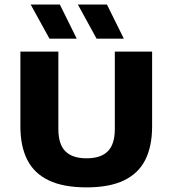

<svg xmlns="http://www.w3.org/2000/svg" viewBox="-20 -824 765 852"><path d="M364.5 7.5Q261.5 7.5 196.5 -23.5Q131.5 -54.5 101 -114.8Q70.5 -175 70.5 -263V-595H239V-251Q239 -184 270 -152.8Q301 -121.5 364 -121.5Q427.5 -121.5 458.5 -152.8Q489.5 -184 489.5 -251V-595H655V-263Q655 -175 624.8 -114.8Q594.5 -54.5 530 -23.5Q465.5 7.5 364.5 7.5ZM408.5 -652.5 325.5 -804H454.5L529.5 -652.5ZM199.5 -652.5 116 -804H245.5L320.5 -652.5Z"/></svg>

Font: Encode Sans SC SemiExpanded
Style: Bold
Weight: 700
Width: 6
Designer: Multiple Designers
Foundry: Impallari Type
Version: Version 3.002